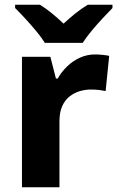

<svg xmlns="http://www.w3.org/2000/svg" viewBox="-20 -786 492 806"><path d="M378.8 -557.5Q394.5 -557.5 411.6 -555.6Q428.8 -553.8 438.4 -551.5L423.4 -403.7Q412.4 -406.1 397.6 -408.1Q382.8 -410.1 360.7 -410.1Q338.4 -410.1 315.5 -403.5Q292.5 -396.9 272.9 -381.8Q253.3 -366.7 241.4 -341.1Q229.6 -315.5 229.6 -276.6V0H72.2V-547.5H191.4L214.8 -456.2H222.2Q237.9 -484.2 261.9 -507.3Q285.9 -530.5 315.9 -544Q345.8 -557.5 378.8 -557.5ZM168.4 -606Q154 -629 131.7 -655.8Q109.4 -682.7 85.7 -708.3Q62 -734 43.4 -752.3V-766H147.8Q173.8 -749.7 197.5 -730.4Q221.1 -711.1 246.8 -686.8Q273.1 -711.1 297.7 -730.7Q322.3 -750.3 348.3 -766H452.1V-752.3Q434.5 -734.7 410.7 -709Q386.8 -683.3 364.3 -656.2Q341.8 -629 327.1 -606Z"/></svg>

Font: Noto Sans Oriya
Style: Regular
Weight: 400
Designer: Amélie Bonet and Sol Matas
Foundry: Google LLC
Version: Version 2.006